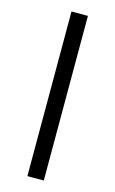

<svg xmlns="http://www.w3.org/2000/svg" viewBox="-116 -789 502 836"><g transform="rotate(15 135.0 -371.0)"><path d="M172 0V-742H98V0Z"/></g></svg>

Font: Montserrat-Alt1
Style: Regular
Weight: 400
Designer: Differentunic
Foundry: Differentunic
Version: Version 7.222